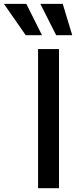

<svg xmlns="http://www.w3.org/2000/svg" viewBox="-119 -984 408 1004"><path d="M189.5 -727.5Q189.5 -545.9 189.5 0Q162.1 0 80.1 0Q80.1 -181.6 80.1 -727.5Q107.4 -727.5 189.5 -727.5ZM15.6 -799.8Q-12.7 -840.8 -98.6 -963.9Q-69.3 -963.9 18.6 -963.9Q39.1 -922.9 100.6 -799.8Q80.1 -799.8 15.6 -799.8ZM174.8 -799.8Q154.3 -840.8 91.8 -963.9Q121.1 -963.9 209 -963.9Q221.7 -922.9 258.8 -799.8Q237.3 -799.8 174.8 -799.8Z"/></svg>

Font: DeepSea
Style: Medium
Weight: 500
Designer: Stem
Version: Version 3.019;git-0a5106e0b